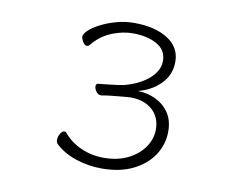

<svg xmlns="http://www.w3.org/2000/svg" viewBox="-79 -814 1157 934"><g transform="rotate(10 500.0 -347.5)"><path d="M412 -335H417Q431 -338 452.5 -340.5Q474 -343 496.5 -345Q519 -347 535.5 -348.5Q552 -350 556 -350Q624 -350 664.5 -314Q705 -278 705 -217Q705 -171 677 -130Q649 -89 598 -63.5Q547 -38 477 -38Q418 -38 365.5 -61.5Q313 -85 280 -125Q276 -131 269 -131Q258 -131 249 -116Q240 -101 240 -85Q240 -72 247 -65Q288 -26 350 -5.5Q412 15 477 15Q568 15 632.5 -17Q697 -49 731.5 -102Q766 -155 766 -218Q766 -273 741 -310Q716 -347 675 -366.5Q634 -386 586 -387Q653 -404 697 -449Q741 -494 741 -558Q741 -630 677.5 -670Q614 -710 512 -710Q466 -710 423.5 -698Q381 -686 347 -668.5Q313 -651 293.5 -632.5Q274 -614 274 -600Q274 -591 283 -575.5Q292 -560 303 -560Q311 -560 316.5 -567Q322 -574 325 -577Q363 -619 414 -639Q465 -659 514 -659Q585 -659 633 -632.5Q681 -606 681 -551Q681 -505 637 -465Q593 -425 516 -404Q507 -402 483.5 -398.5Q460 -395 434 -392.5Q408 -390 390 -388Q379 -387 379 -374Q379 -362 388.5 -348.5Q398 -335 412 -335Z"/></g></svg>

Font: Klee One
Style: Regular
Weight: 400
Designer: Fontworks Inc.
Foundry: Fontworks Inc.
Version: Version 1.100